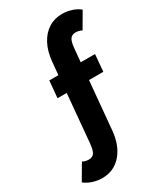

<svg xmlns="http://www.w3.org/2000/svg" viewBox="-337 -980 1165 1360"><g transform="rotate(-30 245.0 -300.0)"><path d="M80 275.5Q174 275.5 235.2 206.2Q296.5 137 307.5 19.5L343.5 -373.5H460.5L472.5 -512H355.5L365 -613.5Q369.5 -670 383.8 -691.8Q398 -713.5 429 -713.5Q442 -713.5 455.8 -710.2Q469.5 -707 479.5 -700.5L554 -828Q528 -850 489.8 -862.5Q451.5 -875 411 -875Q348.5 -875 299.8 -843.8Q251 -812.5 220.8 -755Q190.5 -697.5 183 -619L173 -512H98.5L86 -373.5H161L126 14Q121 70.5 106.8 92.2Q92.5 114 61.5 114Q48.5 114 35 110.8Q21.5 107.5 11.5 101L-63.5 228.5Q-37.5 250 1 262.8Q39.5 275.5 80 275.5Z"/></g></svg>

Font: Spartan ExtraBold
Style: Regular
Weight: 800
Designer: Matt Bailey, Mirko Velimirovic
Foundry: Matt Bailey
Version: Version 1.003; ttfautohint (v1.8.3)